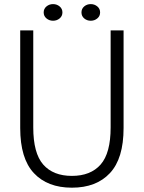

<svg xmlns="http://www.w3.org/2000/svg" viewBox="-20 -882 684 912"><path d="M567 -274Q567 -129 502.2 -59.8Q437.5 9.5 321.5 9.5Q205.5 9.5 140.8 -59.8Q76 -129 76 -274V-737.5H138V-276.5Q138 -154.5 185.2 -100.5Q232.5 -46.5 321.5 -46.5Q410.5 -46.5 458 -100.5Q505.5 -154.5 505.5 -276.5V-737.5H567ZM232 -783.5Q214 -783.5 200.8 -794.5Q187.5 -805.5 187.5 -823Q187.5 -840.5 200.8 -851.5Q214 -862.5 232 -862.5Q250 -862.5 263.2 -851.5Q276.5 -840.5 276.5 -823Q276.5 -805.5 263.2 -794.5Q250 -783.5 232 -783.5ZM411 -783.5Q393 -783.5 380 -794.5Q367 -805.5 367 -823Q367 -840.5 380 -851.5Q393 -862.5 411 -862.5Q429 -862.5 442.2 -851.5Q455.5 -840.5 455.5 -823Q455.5 -805.5 442.2 -794.5Q429 -783.5 411 -783.5Z"/></svg>

Font: Epilogue Light
Style: Regular
Weight: 300
Designer: Tyler Finck
Foundry: Etcetera Type Co
Version: Version 2.111; ttfautohint (v1.8.3)